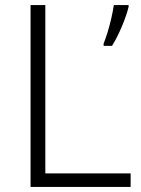

<svg xmlns="http://www.w3.org/2000/svg" viewBox="-20 -734 555 754"><path d="M100 0V-714H158V-53H493V0ZM485 -707Q477 -674 459 -631Q441 -588 420 -554H387V-563Q394 -580 402.5 -607.5Q411 -635 417.5 -664Q424 -693 427 -714H485Z"/></svg>

Font: Noto Traditional Nushu Light
Style: Regular
Weight: 300
Designer: LIU Zhao
Foundry: LiuZhao Studio
Version: Version 2.003; ttfautohint (v1.8.4.7-5d5b)